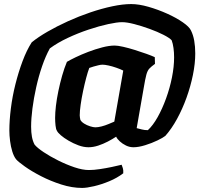

<svg xmlns="http://www.w3.org/2000/svg" viewBox="-20 -724 988 944"><path d="M384 200Q334 200 281 183Q228 166 181.5 142Q135 118 102 94.5Q69 71 59 59Q48 45 40.5 21Q33 -3 29.5 -31Q26 -59 26 -82Q26 -132 33.5 -191.5Q41 -251 56 -310.5Q71 -370 91 -423.5Q111 -477 136 -516Q168 -542 214 -568.5Q260 -595 314 -619.5Q368 -644 424 -663Q480 -682 532 -693Q584 -704 625 -704Q663 -704 710 -690.5Q757 -677 801.5 -657Q846 -637 878.5 -614.5Q911 -592 919 -574Q930 -552 935 -523.5Q940 -495 940 -461Q940 -412 928.5 -355.5Q917 -299 897 -243.5Q877 -188 850.5 -139.5Q824 -91 793 -56Q782 -47 754 -33.5Q726 -20 693.5 -10Q661 0 636 0Q617 0 599.5 -8.5Q582 -17 569 -29Q556 -41 551 -52Q533 -40 510 -28Q487 -16 462.5 -8Q438 0 415 0Q391 0 365.5 -9.5Q340 -19 317 -32.5Q294 -46 279 -59Q264 -72 260 -81Q255 -88 253 -107Q251 -126 251 -144Q251 -170 255 -204Q259 -238 267 -276.5Q275 -315 285.5 -352Q296 -389 309 -420Q324 -429 352 -442.5Q380 -456 414 -469Q448 -482 482.5 -491Q517 -500 544 -500Q559 -500 585.5 -494Q612 -488 642.5 -478.5Q673 -469 699.5 -459.5Q726 -450 741 -443L742 -410Q724 -397 714.5 -387Q705 -377 699.5 -356.5Q694 -336 687 -294L652 -94Q664 -91 677.5 -87.5Q691 -84 707 -84Q732 -107 755 -148Q778 -189 796.5 -240Q815 -291 825.5 -343.5Q836 -396 836 -442Q836 -466 833 -488Q830 -510 824 -526Q813 -538 783.5 -553Q754 -568 715.5 -582Q677 -596 640.5 -605.5Q604 -615 580 -615Q556 -615 512 -605.5Q468 -596 415.5 -578.5Q363 -561 313 -537.5Q263 -514 225 -486Q204 -448 187 -398.5Q170 -349 158 -295Q146 -241 139.5 -191Q133 -141 133 -101Q133 -73 137 -51.5Q141 -30 150 -13Q163 3 194.5 24Q226 45 266 65Q306 85 346 98.5Q386 112 417 112Q441 112 471 107.5Q501 103 529.5 97Q558 91 578 86Q581 94 584 103Q587 112 586 128Q556 151 517.5 167Q479 183 442.5 191.5Q406 200 384 200ZM449 -98Q462 -98 479.5 -102.5Q497 -107 513.5 -114Q530 -121 542 -126L586 -377Q572 -384 552 -391Q532 -398 513.5 -402Q495 -406 484 -406Q475 -406 463.5 -403Q452 -400 440.5 -397Q429 -394 419 -390Q412 -372 404 -342Q396 -312 388.5 -276.5Q381 -241 376.5 -209Q372 -177 372 -157Q372 -152 373 -146Q374 -140 375 -135Q380 -125 393.5 -116.5Q407 -108 423 -103Q439 -98 449 -98Z"/></svg>

Font: Texturina Medium 12pt ExtraBold
Style: Italic
Weight: 800
Italic angle: -11°
Version: Version 1.002